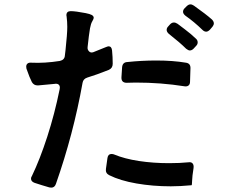

<svg xmlns="http://www.w3.org/2000/svg" viewBox="-20 -841 1040 879"><path d="M852 -821Q859 -821 868 -815Q923 -776 950 -752Q959 -743 959 -734Q959 -727 953 -719L941 -705Q932 -696 924 -696Q915 -696 907 -704Q869 -741 829 -769Q818 -778 818 -787Q818 -796 825 -803L834 -812Q843 -821 852 -821ZM478 -521Q420 -498 380 -486Q361 -480 358 -462Q316 -227 236 1Q230 18 215 18Q209 18 206 17Q171 7 138 -4Q122 -10 122 -23Q122 -30 126 -35Q163 -112 196.5 -215.5Q230 -319 253 -432Q254 -435 254 -440Q254 -450 247.5 -454.5Q241 -459 230 -457Q204 -454 155 -450H152Q135 -450 126 -465Q116 -484 101 -527Q100 -530 100 -536Q100 -545 106 -550Q112 -555 123 -554Q185 -551 254 -562Q276 -567 277 -587L280 -612Q288 -686 288 -718Q288 -741 285 -765L284 -771Q284 -790 304 -790Q325 -790 372 -781Q392 -777 400 -772.5Q408 -768 409 -761Q409 -754 402.5 -743.5Q396 -733 392 -711Q387 -682 381 -625V-623Q380 -614 387.5 -606Q395 -598 407 -602L464 -625Q474 -629 477 -629Q491 -629 493 -610Q496 -580 496 -549Q496 -529 478 -521ZM776 -738Q784 -738 793 -732Q798 -728 826 -707Q854 -686 877 -664Q885 -657 885 -647Q885 -638 878 -631L866 -618Q858 -610 849 -610Q842 -610 832 -618Q804 -646 753 -686Q743 -695 743 -704Q743 -713 750 -720L759 -730Q767 -738 776 -738ZM824 -446Q717 -463 601 -463Q573 -463 560 -462Q535 -462 536 -487L539 -533Q541 -556 563 -557Q629 -564 695 -564Q772 -564 831 -554Q852 -551 852 -530Q852 -511 850 -467Q850 -455 843 -449.5Q836 -444 824 -446ZM490 -136Q498 -136 502 -134Q550 -114 615.5 -104Q681 -94 754 -94Q804 -94 843 -98Q856 -100 862 -92.5Q868 -85 866 -71Q860 -34 859.5 -13.5Q859 7 857 7Q805 12 762 12Q680 12 605 -1Q530 -14 480 -39Q462 -48 465 -68Q469 -99 472 -118Q475 -136 490 -136Z"/></svg>

Font: Shippori Gothic B2 Bold
Style: Regular
Weight: 700
Designer: FONTDASU
Foundry: FONTDASU / Google Inc. / but / Adobe
Version: Version 1.130